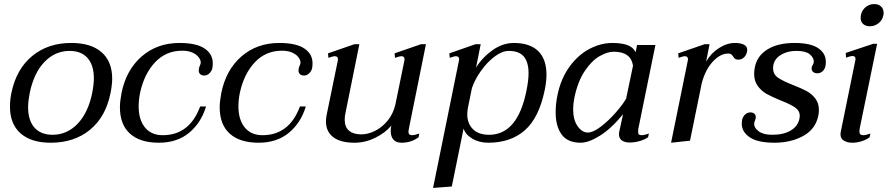

<svg xmlns="http://www.w3.org/2000/svg" viewBox="-20 -691 4365 943"><path d="M29 -167Q29 -201 36 -235Q60 -351 137.5 -415.5Q215 -480 330 -480Q427 -480 479 -434.5Q531 -389 531 -305Q531 -275 523 -235Q500 -118 422.5 -54Q345 10 229 10Q133 10 81 -36Q29 -82 29 -167ZM433 -235Q441 -277 441 -306Q441 -371 410 -406Q379 -441 322 -441Q251 -441 199 -387.5Q147 -334 126 -235Q118 -193 118 -165Q118 -99 149.5 -64Q181 -29 238 -29Q309 -29 361 -83Q413 -137 433 -235Z M569 -164Q569 -193 577 -235Q600 -348 676 -414Q752 -480 862 -480Q944 -480 984.5 -453Q1025 -426 1025 -380Q1025 -365 1023 -357Q1021 -344 1009.5 -332Q998 -320 984 -320Q970 -320 963 -327Q956 -334 956 -345Q956 -350 957 -353Q957 -358 961.5 -368Q966 -378 966 -384Q966 -396 956 -409.5Q946 -423 925.5 -432.5Q905 -442 875 -442Q795 -442 741.5 -385Q688 -328 668 -235Q661 -201 661 -169Q661 -103 692 -65Q723 -27 779 -27Q911 -27 963 -168H992Q968 -88 909 -39Q850 10 760 10Q668 10 618.5 -34.5Q569 -79 569 -164Z M1059 -164Q1059 -193 1067 -235Q1090 -348 1166 -414Q1242 -480 1352 -480Q1434 -480 1474.5 -453Q1515 -426 1515 -380Q1515 -365 1513 -357Q1511 -344 1499.5 -332Q1488 -320 1474 -320Q1460 -320 1453 -327Q1446 -334 1446 -345Q1446 -350 1447 -353Q1447 -358 1451.5 -368Q1456 -378 1456 -384Q1456 -396 1446 -409.5Q1436 -423 1415.5 -432.5Q1395 -442 1365 -442Q1285 -442 1231.5 -385Q1178 -328 1158 -235Q1151 -201 1151 -169Q1151 -103 1182 -65Q1213 -27 1269 -27Q1401 -27 1453 -168H1482Q1458 -88 1399 -39Q1340 10 1250 10Q1158 10 1108.5 -34.5Q1059 -79 1059 -164Z M2003 -27Q2017 -27 2039 -35L2036 -17Q2000 10 1952 10Q1926 10 1912.5 -5Q1899 -20 1899 -48Q1899 -61 1902 -74Q1873 -39 1823.5 -14.5Q1774 10 1721 10Q1652 10 1616.5 -17.5Q1581 -45 1581 -94Q1581 -109 1584 -125L1639 -393Q1640 -396 1640 -400Q1640 -415 1624 -415Q1619 -415 1609 -412Q1599 -409 1593 -407L1591 -429L1721 -474H1745L1677 -137Q1673 -121 1673 -103Q1673 -67 1694.5 -49Q1716 -31 1754 -31Q1787 -31 1821.5 -48Q1856 -65 1883.5 -98Q1911 -131 1922 -178L1966 -393Q1967 -396 1967 -400Q1967 -415 1951 -415Q1946 -415 1936 -412Q1926 -409 1920 -407L1918 -429L2048 -474H2072L1988 -58Q1986 -48 1986 -44Q1986 -27 2003 -27Z M2234 -393Q2235 -396 2235 -400Q2235 -415 2219 -415Q2214 -415 2204.5 -412Q2195 -409 2189 -407L2187 -429L2316 -474H2341L2318 -359Q2349 -409 2399 -444.5Q2449 -480 2504 -480Q2582 -480 2623 -440.5Q2664 -401 2664 -324Q2664 -289 2655 -247Q2627 -112 2557.5 -51Q2488 10 2378 10Q2333 10 2299 -10.5Q2265 -31 2257 -60L2199 225L2107 232ZM2565 -242Q2576 -295 2576 -331Q2576 -386 2552.5 -413.5Q2529 -441 2479 -441Q2446 -441 2409 -413Q2372 -385 2342 -342.5Q2312 -300 2298 -259L2278 -161Q2275 -145 2275 -129Q2275 -85 2302.5 -57Q2330 -29 2382 -29Q2521 -29 2565 -242Z M2709 -139Q2709 -181 2718 -224Q2735 -306 2777.5 -364Q2820 -422 2875.5 -451Q2931 -480 2988 -480Q3030 -480 3059 -470.5Q3088 -461 3102 -435L3109 -470H3199L3115 -58Q3114 -53 3114 -45Q3114 -35 3118 -31Q3122 -27 3131 -27Q3145 -27 3167 -35L3163 -17Q3146 -5 3121 2Q3096 9 3073 9Q3049 9 3034.5 -1Q3020 -11 3020 -32Q3020 -38 3021 -42L3040 -130Q2982 -59 2926.5 -24.5Q2871 10 2832 10Q2768 10 2738.5 -30.5Q2709 -71 2709 -139ZM3055 -206 3089 -368Q3079 -437 2994 -437Q2964 -437 2925.5 -415.5Q2887 -394 2852.5 -343Q2818 -292 2801 -211Q2795 -180 2795 -155Q2795 -102 2817 -71Q2839 -40 2867 -40Q2893 -40 2931 -69Q2969 -98 3004 -138Q3039 -178 3055 -206Z M3650 -446Q3650 -440 3649 -437Q3645 -419 3633.5 -408.5Q3622 -398 3607 -398Q3596 -398 3591 -401.5Q3586 -405 3581 -413Q3576 -421 3571 -424.5Q3566 -428 3556 -428Q3518 -428 3481.5 -389Q3445 -350 3427 -284L3369 0L3276 10L3358 -393Q3359 -396 3359 -400Q3359 -415 3343 -415Q3338 -415 3328.5 -412Q3319 -409 3313 -407L3311 -429L3441 -474H3465L3448 -388Q3471 -429 3510.5 -454.5Q3550 -480 3590 -480Q3616 -480 3633 -472Q3650 -464 3650 -446Z M3623 -85Q3623 -91 3625 -103Q3629 -119 3640 -129Q3651 -139 3666 -139Q3678 -139 3685 -132.5Q3692 -126 3692 -115Q3692 -108 3688 -99Q3684 -90 3684 -82Q3684 -63 3706.5 -46Q3729 -29 3773 -29Q3829 -29 3864.5 -50.5Q3900 -72 3907 -111Q3908 -115 3908 -122Q3908 -147 3885 -163Q3862 -179 3816 -197Q3774 -214 3747.5 -228.5Q3721 -243 3702.5 -267.5Q3684 -292 3684 -328Q3684 -343 3687 -359Q3698 -417 3749.5 -448.5Q3801 -480 3882 -480Q3961 -480 3998.5 -454.5Q4036 -429 4036 -388Q4036 -374 4034 -366Q4031 -351 4020 -341Q4009 -331 3994 -331Q3982 -331 3974 -337.5Q3966 -344 3966 -355Q3966 -363 3971.5 -372Q3977 -381 3977 -388Q3977 -408 3957 -424.5Q3937 -441 3893 -441Q3843 -441 3810 -418Q3777 -395 3777 -356Q3777 -326 3801 -309.5Q3825 -293 3876 -273Q3917 -257 3942 -243.5Q3967 -230 3984.5 -207Q4002 -184 4002 -151Q4002 -137 3999 -122Q3985 -56 3924.5 -23Q3864 10 3784 10Q3702 10 3662.5 -16.5Q3623 -43 3623 -85Z M4207 -603Q4207 -632 4226.5 -651.5Q4246 -671 4274 -671Q4295 -671 4307.5 -659Q4320 -647 4320 -627Q4320 -621 4319 -617Q4314 -592 4295 -577Q4276 -562 4252 -562Q4232 -562 4219.5 -573Q4207 -584 4207 -603ZM4108 -32Q4108 -38 4109 -42L4181 -395Q4182 -398 4182 -402Q4182 -416 4166 -416Q4159 -416 4135 -408L4134 -431L4269 -476H4288L4202 -58Q4201 -53 4201 -45Q4201 -27 4219 -27Q4233 -27 4255 -35L4251 -17Q4234 -4 4211 3Q4188 10 4166 10Q4142 10 4125 0Q4108 -10 4108 -32Z"/></svg>

Font: Taviraj
Style: Italic
Weight: 400
Italic angle: -12°
Designer: Katatrad Team
Foundry: CadsonDemak
Version: Version 1.001